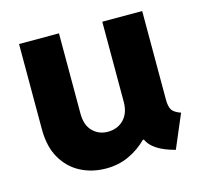

<svg xmlns="http://www.w3.org/2000/svg" viewBox="-83 -617 757 717"><g transform="rotate(-15 295.0 -258.5)"><path d="M244.1 7.8Q189.9 7.8 145.5 -15.1Q101.1 -38.1 75 -83.5Q48.8 -128.9 48.8 -195.3V-525.4H203.1V-215.8Q203.1 -169.9 226.8 -146.5Q250.5 -123 284.7 -123Q322.8 -123 346.7 -147.7Q370.6 -172.4 370.6 -215.8V-525.4H524.9V-184.1Q524.9 -155.8 533 -143.1Q541 -130.4 566.9 -121.1L512.2 7.8Q426.3 -14.6 406.7 -60.1H402.8Q372.1 -29.3 332 -10.7Q292 7.8 244.1 7.8Z"/></g></svg>

Font: Reddit Sans ExtraBold
Style: Regular
Weight: 800
Designer: Stephen Hutchings
Foundry: Reddit
Version: Version 1.014; ttfautohint (v1.8.4.7-5d5b)